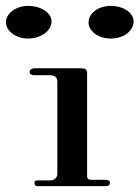

<svg xmlns="http://www.w3.org/2000/svg" viewBox="-51 -638 478 658"><path d="M77.2 0H311.9C319.8 0 325.7 -3 325.7 -11.9C325.7 -18.8 319.8 -21.8 311.9 -21.8H266.3C253.5 -21.8 247.5 -22.8 247.5 -35.6V-388.1C247.5 -401 239.6 -404 226.7 -404H68.3C57.4 -404 50.5 -399 50.5 -391.1C50.5 -384.2 57.4 -380.2 67.3 -380.2H120.8C134.7 -380.2 145.5 -374.3 145.5 -358.4V-42.6C145.5 -31.7 138.6 -19.8 120.8 -19.8H81.2C71.3 -19.8 67.3 -18.8 67.3 -11.9C67.3 -4 69.3 0 77.2 0ZM328.7 -505.9C373.3 -505.9 406.9 -532.7 406.9 -564.4C406.9 -593.1 373.3 -617.8 328.7 -617.8C285.1 -617.8 252.5 -592.1 252.5 -561.4C252.5 -531.7 285.1 -505.9 328.7 -505.9ZM44.6 -505.9C89.1 -505.9 125.7 -532.7 125.7 -564.4C125.7 -593.1 91.1 -617.8 44.6 -617.8C4 -617.8 -30.7 -592.1 -30.7 -561.4C-30.7 -531.7 4 -505.9 44.6 -505.9Z"/></svg>

Font: Biblismive
Style: Regular
Weight: 400
Designer: Susan Drake
Foundry: Susan Drake
Version: Version 1.0; ttfautohint (v1.8.4.7-5d5b)